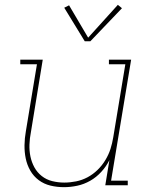

<svg xmlns="http://www.w3.org/2000/svg" viewBox="-20 -767 640 795"><path d="M245 8Q216 8 189 1.5Q162 -5 140.5 -21Q119 -37 105.5 -60.5Q92 -84 86.5 -111Q81 -138 81.5 -166.5Q82 -195 87 -223L133 -501H64V-520H157L108 -220Q103 -195 102 -169Q101 -143 106 -119Q111 -95 122.5 -74Q134 -53 153 -38Q172 -23 196.5 -17Q221 -11 246 -11Q270 -11 295 -16Q320 -21 342.5 -33Q365 -45 384 -63.5Q403 -82 416.5 -104.5Q430 -127 437.5 -150.5Q445 -174 449 -199L499 -501H431V-520H523L440 -19H509V0H416L433 -104Q420 -78 399.5 -55.5Q379 -33 353.5 -18.5Q328 -4 300 2Q272 8 245 8ZM331 -596 246 -735 266 -745 345 -611 468 -747 485 -733 354 -596Z"/></svg>

Font: Iosevka Etoile Thin Oblique
Style: Regular
Weight: 100
Italic angle: -9°
Designer: Belleve Invis
Foundry: Belleve Invis
Version: Version 15.5.2; ttfautohint (v1.8.4)